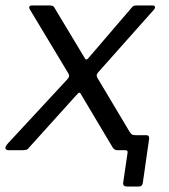

<svg xmlns="http://www.w3.org/2000/svg" viewBox="-30 -550 617 703"><path d="M436 133Q419 133 421 119L437 10Q438 5 436 2.5Q434 0 429 0L445 -67Q449 -60 453.5 -57.5Q458 -55 467 -55H506Q517 -55 516 -42L493 119Q492 126 488.5 129.5Q485 133 477 133ZM474 -18Q481 -7 480 -3.5Q479 0 470 0H400Q393 0 388.5 -3.5Q384 -7 382 -11L267 -204Q263 -212 259.5 -210.5Q256 -209 249 -201L74 -7Q72 -3 65.5 -1.5Q59 0 51 0H2Q-8 0 -10 -6.5Q-12 -13 0 -26L215 -258Q221 -264 222.5 -269Q224 -274 221 -280L79 -516Q76 -521 77.5 -525.5Q79 -530 87 -530H153Q161 -530 165 -527Q169 -524 171 -519L281 -336Q283 -331 287.5 -332.5Q292 -334 296 -340L453 -523Q457 -528 461 -529Q465 -530 473 -530H528Q537 -530 537.5 -524.5Q538 -519 533 -514L332 -288Q326 -282 324.5 -277Q323 -272 326 -266L474 -18Z"/></svg>

Font: Libre Franklin
Style: Italic
Weight: 400
Italic angle: -8°
Designer: Pablo Impallari, Rodrigo Fuenzalida, Nhung Nguyen
Foundry: Impallari Type
Version: Version 3.000